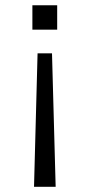

<svg xmlns="http://www.w3.org/2000/svg" viewBox="-20 -508 347 741"><path d="M200.7 -393.6H105V-487.8H200.7ZM194.8 212.9H111.3L125 -302.2H180.7Z"/></svg>

Font: Acari Sans
Style: Regular
Weight: 400
Designer: Alfredo Marco Pradil and Stefan Peev
Foundry: Hanken Design Co.
Version: Version 1.045;February 4, 2021;FontCreator 13.0.0.2655 64-bi